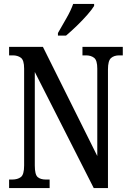

<svg xmlns="http://www.w3.org/2000/svg" viewBox="-20 -951 658 971"><path d="M26 0V-43H41Q69 -43 85.5 -55.5Q102 -68 102 -114V-604Q102 -647 85.5 -659Q69 -671 45 -671H26V-714H197L472 -162V-604Q472 -646 456 -658.5Q440 -671 415 -671H397V-714H601V-671H583Q557 -671 541.5 -657.5Q526 -644 526 -600V0H454L156 -587V-114Q156 -68 170.5 -55.5Q185 -43 212 -43H231V0ZM273 -784Q294 -821 316 -859Q338 -897 350 -931H456V-921Q446 -904 422 -876.5Q398 -849 368.5 -820.5Q339 -792 314 -771H273Z"/></svg>

Font: Noto Serif Lao ExtraCondensed Medium
Style: Regular
Weight: 500
Width: 2
Designer: Monotype Design Team
Foundry: Monotype Imaging Inc.
Version: Version 2.003; ttfautohint (v1.8.4.7-5d5b)